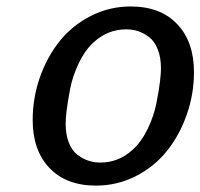

<svg xmlns="http://www.w3.org/2000/svg" viewBox="-20 -562 620 594"><path d="M183.1 -179.7Q183.1 -145.5 193.1 -120.4Q203.1 -95.2 220 -82.8Q236.8 -70.3 254.2 -64.7Q271.5 -59.1 290.5 -59.1Q346.2 -59.1 388.7 -97.2Q416.5 -121.6 436.3 -162.1Q456.1 -202.6 464.1 -243.9Q472.2 -285.2 475.1 -310.8Q478 -336.4 478 -350.1Q478 -384.3 468 -409.4Q458 -434.6 441.2 -447.3Q424.3 -460 407 -465.6Q389.6 -471.2 370.6 -471.2Q314.5 -471.2 272 -433.1Q244.1 -408.7 224.4 -367.9Q204.6 -327.1 196.8 -285.9Q189 -244.6 186 -219.2Q183.1 -193.8 183.1 -179.7ZM81.1 -190.9Q81.1 -259.3 103.5 -323Q126 -386.7 165 -435.3Q204.1 -483.9 261.5 -512.9Q318.8 -542 384.3 -542Q476.1 -542 528.1 -487.5Q580.1 -433.1 580.1 -338.9Q580.1 -270.5 557.6 -206.8Q535.2 -143.1 496.1 -94.5Q457 -45.9 399.7 -16.8Q342.3 12.2 276.9 12.2Q185.1 12.2 133.1 -42.2Q81.1 -96.7 81.1 -190.9Z"/></svg>

Font: Aurulent Sans
Style: Italic
Weight: 400
Italic angle: -11°
Version: Version 2007.05.04